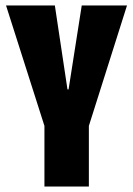

<svg xmlns="http://www.w3.org/2000/svg" viewBox="-20 -680 485 700"><path d="M142 0V-221L2 -660H180L226 -354H230L278 -660H443L304 -221V0Z"/></svg>

Font: Bricolage Grotesque 96pt ExtraBold Condensed
Style: Regular
Weight: 800
Width: 3
Version: Version 1.001;gftools[0.9.33.dev8+g029e19f]